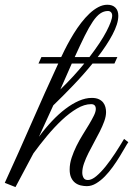

<svg xmlns="http://www.w3.org/2000/svg" viewBox="-95 -758 552 796"><path d="M66.4 -190.9Q92.3 -226.1 120.1 -255.6Q147.9 -285.2 176.3 -306.6Q204.6 -328.1 232.2 -340.1Q259.8 -352.1 285.6 -352.1Q303.2 -352.1 314.7 -346.7Q326.2 -341.3 332.8 -332.8Q339.4 -324.2 342 -314Q344.7 -303.7 344.7 -293.5Q344.7 -275.9 337.4 -255.6Q330.1 -235.4 319.1 -213.4Q308.1 -191.4 295.4 -168.5Q282.7 -145.5 271.7 -123.5Q260.7 -101.6 253.4 -80.8Q246.1 -60.1 246.1 -42Q246.1 -30.8 251.2 -21.2Q256.3 -11.7 269.5 -11.7Q285.2 -11.7 304.2 -27.6Q323.2 -43.5 343 -68.1Q362.8 -92.8 382.6 -123Q402.3 -153.3 419.4 -182.1L437 -168.5Q431.6 -161.1 422.4 -144.8Q413.1 -128.4 400.6 -108.2Q388.2 -87.9 372.8 -66.4Q357.4 -44.9 340.1 -27.1Q322.8 -9.3 303.7 2.2Q284.7 13.7 265.1 13.7Q252.4 13.7 239.7 10.7Q227.1 7.8 216.8 0Q206.5 -7.8 200.2 -21.2Q193.8 -34.7 193.8 -55.2Q193.8 -79.1 201.9 -103.8Q210 -128.4 221.9 -152.6Q233.9 -176.8 248 -199.5Q262.2 -222.2 274.2 -242.2Q286.1 -262.2 294.2 -278.6Q302.2 -294.9 302.2 -306.2Q302.2 -326.2 282.7 -326.2Q254.9 -326.2 223.9 -307.9Q192.9 -289.6 161.6 -260.3Q130.4 -231 100.1 -194.6Q69.8 -158.2 43.5 -122.1L-30.8 17.6L-75.2 0Q-17.1 -127 36.6 -250Q90.3 -373 146.5 -494.6H64.5L76.7 -521.5H158.7L162.1 -528.3Q171.4 -548.3 183.8 -571.8Q196.3 -595.2 210.7 -618.7Q225.1 -642.1 241.7 -663.6Q258.3 -685.1 275.9 -701.7Q293.5 -718.3 312.3 -728.3Q331.1 -738.3 350.1 -738.3Q371.6 -738.3 383.5 -726.3Q395.5 -714.4 395.5 -692.4Q395.5 -675.8 389.2 -656Q382.8 -636.2 371.3 -614.5Q359.9 -592.8 344.2 -569.1Q328.6 -545.4 310.1 -521.5H391.6L379.4 -494.6H288.6Q250.5 -447.8 207.5 -403.1Q164.6 -358.4 126 -321.3ZM352.5 -712.4Q335.4 -712.4 320.6 -702.1Q305.7 -691.9 290 -668.9Q274.4 -646 256.3 -609.6Q238.3 -573.2 214.8 -521.5H275.9Q323.2 -583 346.7 -628.4Q370.1 -673.8 370.1 -693.4Q370.1 -702.1 365.2 -707.3Q360.4 -712.4 352.5 -712.4ZM155.3 -387.2Q184.1 -415 208.7 -441.9Q233.4 -468.8 254.4 -494.6H202.6Z"/></svg>

Font: Parisienne
Style: Regular
Weight: 400
Designer: Astigmatic (AOETI)
Foundry: Astigmatic (AOETI)
Version: Version 1.000